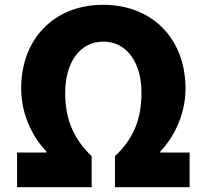

<svg xmlns="http://www.w3.org/2000/svg" viewBox="-20 -778 859 798"><path d="M51 0H361V-129C286 -201 251 -281 251 -392C251 -517 311 -605 409 -605C508 -605 568 -517 568 -392C568 -281 534 -201 458 -129V0H768V-144H646V-148C693 -197 751 -290 751 -410C751 -617 613 -758 409 -758C205 -758 68 -617 68 -410C68 -290 126 -197 173 -148V-144H51Z"/></svg>

Font: Noto Sans Korean Black
Style: Bold
Weight: 900
Designer: Ryoko NISHIZUKA (kana & ideographs); Paul D. Hunt (Latin, Greek & Cyrillic); Wenlong ZHANG (bopomofo); Sandoll Communica
Foundry: Adobe Systems Incorporated
Version: Version 1.000;PS 1;hotconv 1.0.78;makeotf.lib2.5.61930